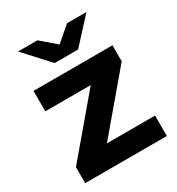

<svg xmlns="http://www.w3.org/2000/svg" viewBox="-179 -864 900 977"><g transform="rotate(-30 271.5 -375.5)"><path d="M515 -120V0H35V-94L309 -418H42V-538H506V-444L232 -120ZM476 -751 344 -607H206L74 -751H188L275 -676L362 -751Z"/></g></svg>

Font: mBank
Style: Bold
Weight: 700
Designer: Julieta Ulanovsky
Foundry: Julieta Ulanovsky
Version: Version 7.200